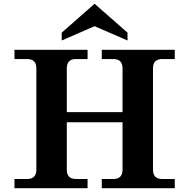

<svg xmlns="http://www.w3.org/2000/svg" viewBox="-20 -996 998 1016"><path d="M904.8 0H518.6V-48.8H579.6Q628.4 -48.8 628.4 -97.7V-349.1H333.5V-97.7Q333.5 -48.8 382.3 -48.8H443.4V0H56.6V-48.8H123.5Q172.4 -48.8 172.4 -97.7V-634.8Q172.4 -683.6 123.5 -683.6H56.6V-732.4H443.4V-683.6H382.3Q333.5 -683.6 333.5 -634.8V-402.8H628.4V-634.8Q628.4 -683.6 579.6 -683.6H518.6V-732.4H904.8V-683.6H838.4Q789.6 -683.6 789.6 -634.8V-97.7Q789.6 -48.8 838.4 -48.8H904.8ZM654.8 -781.7 480.5 -857.4 306.6 -781.7V-823.2L480.5 -976.1L654.8 -823.2Z"/></svg>

Font: Munson
Style: Bold
Weight: 700
Designer: Paul James MIller
Foundry: High-Logic / Made with FontCreator
Version: Version 2.10;May 5, 2019;FontCreator 11.5.0.2430 64-bit